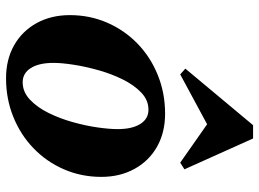

<svg xmlns="http://www.w3.org/2000/svg" viewBox="-131 -711 857 635"><g transform="rotate(90 297.5 -393.5)"><path d="M239 15Q177 15 130 -11.5Q83 -38 56.5 -86Q30 -134 30 -196Q30 -262 55 -319.5Q80 -377 124.5 -420Q169 -463 228.5 -487Q288 -511 356 -511Q418 -511 465 -484.5Q512 -458 538.5 -410Q565 -362 565 -300Q565 -234 540 -176.5Q515 -119 470.5 -76Q426 -33 366.5 -9Q307 15 239 15ZM252 -40Q284 -40 309.5 -64Q335 -88 353.5 -125.5Q372 -163 384 -206Q396 -249 401.5 -288Q407 -327 407 -354Q407 -402 390 -429Q373 -456 343 -456Q311 -456 286 -432Q261 -408 242.5 -370.5Q224 -333 212 -290Q200 -247 194 -208Q188 -169 188 -142Q188 -94 205 -67Q222 -40 252 -40ZM226 -561 207 -578 394 -802H438L540 -575L518 -561L391 -650Z"/></g></svg>

Font: Platypi
Style: Bold Italic
Weight: 700
Italic angle: -13°
Designer: David Sargent
Foundry: Bolt Cutter Type
Version: Version 1.200; ttfautohint (v1.8.4.7-5d5b)